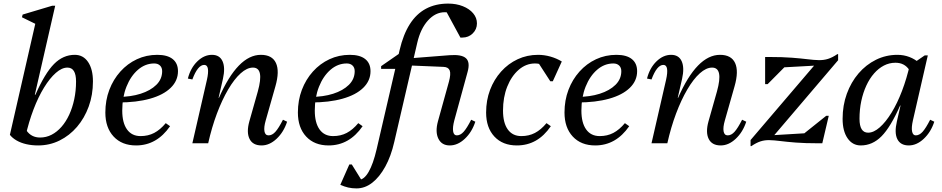

<svg xmlns="http://www.w3.org/2000/svg" viewBox="-20 -797 5241 1068"><path d="M192 12Q157 12 126.5 5Q96 -2 72.5 -15.5Q49 -29 35 -47L100 -184Q100 -111 127 -71.5Q154 -32 203 -32Q237 -32 267 -47.5Q297 -63 322 -91.5Q347 -120 365 -159Q383 -198 393 -245Q403 -292 403 -344Q403 -421 355 -421Q324 -421 290.5 -391.5Q257 -362 225 -310Q193 -258 166.5 -188.5Q140 -119 122 -39H76L127 -270H177Q230 -390 280.5 -441Q331 -492 396 -492Q443 -492 470 -452Q497 -412 497 -344Q497 -269 473.5 -204.5Q450 -140 408.5 -91.5Q367 -43 311.5 -15.5Q256 12 192 12ZM35 -47 182 -690 206 -650 102 -701 106 -716 270 -765H287L128 -70Z M737 12Q658 12 612 -37.5Q566 -87 566 -171Q566 -239 588 -297Q610 -355 649.5 -399Q689 -443 741.5 -467.5Q794 -492 855 -492Q911 -492 940.5 -468.5Q970 -445 970 -401Q970 -348 929.5 -308.5Q889 -269 814.5 -248Q740 -227 638 -227V-258Q707 -258 762 -275.5Q817 -293 849.5 -325Q882 -357 882 -401Q882 -421 870 -432.5Q858 -444 838 -444Q788 -444 747.5 -409Q707 -374 683.5 -315Q660 -256 660 -182Q660 -114 686.5 -77Q713 -40 762 -40Q804 -40 837.5 -57.5Q871 -75 902 -112L926 -95Q852 12 737 12Z M1435 12Q1386 12 1368 -24.5Q1350 -61 1367 -122L1414 -288Q1451 -421 1387 -421Q1354 -421 1318.5 -389Q1283 -357 1249 -299Q1215 -241 1186.5 -165Q1158 -89 1138 0H1092L1161 -253H1198Q1303 -492 1431 -492Q1494 -492 1515 -446.5Q1536 -401 1512 -317L1458 -127Q1447 -89 1451 -66.5Q1455 -44 1474 -44Q1494 -44 1512 -64Q1530 -84 1554 -131L1577 -120Q1558 -62 1518.5 -25Q1479 12 1435 12ZM1050 0 1131 -353Q1140 -393 1136.5 -414.5Q1133 -436 1116 -436Q1080 -436 1050 -355L1025 -360Q1040 -419 1077.5 -455.5Q1115 -492 1159 -492Q1202 -492 1218 -456Q1234 -420 1220 -358L1138 0Z M1808 12Q1729 12 1683 -37.5Q1637 -87 1637 -171Q1637 -239 1659 -297Q1681 -355 1720.5 -399Q1760 -443 1812.5 -467.5Q1865 -492 1926 -492Q1982 -492 2011.5 -468.5Q2041 -445 2041 -401Q2041 -348 2000.5 -308.5Q1960 -269 1885.5 -248Q1811 -227 1709 -227V-258Q1778 -258 1833 -275.5Q1888 -293 1920.5 -325Q1953 -357 1953 -401Q1953 -421 1941 -432.5Q1929 -444 1909 -444Q1859 -444 1818.5 -409Q1778 -374 1754.5 -315Q1731 -256 1731 -182Q1731 -114 1757.5 -77Q1784 -40 1833 -40Q1875 -40 1908.5 -57.5Q1942 -75 1973 -112L1997 -95Q1923 12 1808 12Z M1963 251Q1938 251 1916.5 246Q1895 241 1873 231L1923 118H1937L2004 226H1976V203Q2005 203 2030.5 159Q2056 115 2075 33L2203 -519Q2223 -605 2259.5 -662.5Q2296 -720 2349.5 -748.5Q2403 -777 2473 -777Q2518 -777 2554.5 -762.5Q2591 -748 2612 -723Q2633 -698 2633 -667Q2633 -634 2609.5 -611Q2586 -588 2552 -588H2541L2452 -752H2529V-692Q2521 -709 2500.5 -719Q2480 -729 2454 -729Q2402 -729 2360.5 -683Q2319 -637 2301 -559L2173 -7Q2155 72 2123 130Q2091 188 2050.5 219.5Q2010 251 1963 251ZM2100 -414V-429L2201 -499V-414ZM2482 12Q2437 12 2418.5 -25.5Q2400 -63 2416 -122L2477 -342Q2489 -386 2481.5 -405Q2474 -424 2447 -425L2230 -434L2239 -471L2481 -490Q2548 -495 2572 -473Q2596 -451 2581 -397L2507 -127Q2497 -89 2500.5 -66.5Q2504 -44 2521 -44Q2541 -44 2559 -64Q2577 -84 2601 -131L2624 -120Q2605 -62 2565.5 -25Q2526 12 2482 12Z M2855 12Q2776 12 2730 -37.5Q2684 -87 2684 -171Q2684 -239 2706 -297Q2728 -355 2767.5 -399Q2807 -443 2859.5 -467.5Q2912 -492 2973 -492Q3007 -492 3041 -482.5Q3075 -473 3105 -455L3055 -345H3041L2962 -467H3024V-416Q3015 -426 3004.5 -432Q2994 -438 2982 -441Q2970 -444 2956 -444Q2906 -444 2865.5 -409Q2825 -374 2801.5 -315Q2778 -256 2778 -182Q2778 -114 2804.5 -77Q2831 -40 2880 -40Q2922 -40 2955.5 -57.5Q2989 -75 3020 -112L3044 -95Q3007 -41 2960 -14.5Q2913 12 2855 12Z M3291 12Q3212 12 3166 -37.5Q3120 -87 3120 -171Q3120 -239 3142 -297Q3164 -355 3203.5 -399Q3243 -443 3295.5 -467.5Q3348 -492 3409 -492Q3465 -492 3494.5 -468.5Q3524 -445 3524 -401Q3524 -348 3483.5 -308.5Q3443 -269 3368.5 -248Q3294 -227 3192 -227V-258Q3261 -258 3316 -275.5Q3371 -293 3403.5 -325Q3436 -357 3436 -401Q3436 -421 3424 -432.5Q3412 -444 3392 -444Q3342 -444 3301.5 -409Q3261 -374 3237.5 -315Q3214 -256 3214 -182Q3214 -114 3240.5 -77Q3267 -40 3316 -40Q3358 -40 3391.5 -57.5Q3425 -75 3456 -112L3480 -95Q3406 12 3291 12Z M3989 12Q3940 12 3922 -24.5Q3904 -61 3921 -122L3968 -288Q4005 -421 3941 -421Q3908 -421 3872.5 -389Q3837 -357 3803 -299Q3769 -241 3740.5 -165Q3712 -89 3692 0H3646L3715 -253H3752Q3857 -492 3985 -492Q4048 -492 4069 -446.5Q4090 -401 4066 -317L4012 -127Q4001 -89 4005 -66.5Q4009 -44 4028 -44Q4048 -44 4066 -64Q4084 -84 4108 -131L4131 -120Q4112 -62 4072.5 -25Q4033 12 3989 12ZM3604 0 3685 -353Q3694 -393 3690.5 -414.5Q3687 -436 3670 -436Q3634 -436 3604 -355L3579 -360Q3594 -419 3631.5 -455.5Q3669 -492 3713 -492Q3756 -492 3772 -456Q3788 -420 3774 -358L3692 0Z M4155 16V-18L4529 -456L4550 -434L4278 -419L4236 -480H4259Q4333 -480 4384.5 -476Q4436 -472 4472 -467.5Q4508 -463 4535 -462.5Q4562 -462 4586 -469.5Q4610 -477 4638 -496H4642V-462L4268 -23L4247 -43L4512 -59L4554 0H4531Q4457 0 4406.5 -4Q4356 -8 4320.5 -12.5Q4285 -17 4259 -17.5Q4233 -18 4210 -10.5Q4187 -3 4159 16ZM4554 0 4416 -25 4576 -153H4590ZM4236 -329V-480L4381 -461L4250 -329Z M4768 12Q4722 12 4694.5 -28Q4667 -68 4667 -136Q4667 -211 4690.5 -275.5Q4714 -340 4755.5 -388.5Q4797 -437 4852.5 -464.5Q4908 -492 4972 -492Q5007 -492 5038.5 -480Q5070 -468 5097 -444L5064 -296Q5064 -369 5037.5 -408.5Q5011 -448 4961 -448Q4927 -448 4897 -432.5Q4867 -417 4842 -388.5Q4817 -360 4799 -321Q4781 -282 4771 -235.5Q4761 -189 4761 -136Q4761 -59 4809 -59Q4840 -59 4873.5 -88.5Q4907 -118 4939 -170Q4971 -222 4997.5 -291.5Q5024 -361 5042 -441H5088L5037 -210H4987Q4934 -90 4883.5 -39Q4833 12 4768 12ZM5035 12Q4989 12 4971.5 -23Q4954 -58 4969 -122L5042 -441H5054L5124 -489H5141L5058 -127Q5049 -87 5053.5 -65.5Q5058 -44 5074 -44Q5094 -44 5112 -64Q5130 -84 5154 -131L5177 -120Q5158 -62 5118.5 -25Q5079 12 5035 12Z"/></svg>

Font: Platypi Light Light
Style: Italic
Weight: 300
Italic angle: -13°
Version: Version 1.200